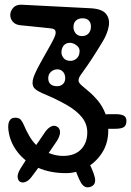

<svg xmlns="http://www.w3.org/2000/svg" viewBox="-20 -722 556 814"><path d="M260 12Q192 12 141 -11Q90 -34 58.5 -72.2Q27 -110.5 18 -156Q11.5 -188.5 18.2 -205.8Q25 -223 45 -223Q61 -223 68.8 -213.5Q76.5 -204 83.5 -186.8Q90.5 -169.5 104 -146Q129 -102.5 168.2 -81.8Q207.5 -61 248 -61Q296 -61 323 -88.2Q350 -115.5 350 -161Q350 -196 328 -224Q306 -252 263.2 -276.8Q220.5 -301.5 159 -327Q139.5 -335.5 128.8 -345Q118 -354.5 118 -371Q118 -380.5 121.8 -392.8Q125.5 -405 136.2 -426.5Q147 -448 168 -485Q184.5 -514 195 -533Q205.5 -552 210.8 -564Q216 -576 216 -583Q216 -593 210.5 -597Q205 -601 193 -602Q181 -603.5 164.8 -605Q148.5 -606.5 130.8 -608.5Q113 -610.5 96 -612Q79 -613.5 66 -615Q44.5 -617.5 34 -630.2Q23.5 -643 23.5 -658Q23.5 -675 36 -689Q48.5 -703 72 -702Q120.5 -699.5 169.2 -697Q218 -694.5 266.8 -692Q315.5 -689.5 364 -687Q412.5 -684.5 429.5 -663.2Q446.5 -642 441 -610.8Q435.5 -579.5 416 -547Q395 -512 371.8 -476.2Q348.5 -440.5 324 -407Q319 -400 316 -393.8Q313 -387.5 313 -380Q313 -371.5 325.8 -360.2Q338.5 -349 357.2 -333.5Q376 -318 394.8 -295.5Q413.5 -273 426.2 -242Q439 -211 439 -169Q439 -115 412.8 -74.2Q386.5 -33.5 345.5 -10.8Q304.5 12 260 12ZM367 -58Q367 -58 367 -58Q367 -58 367 -58Q367 -58 367 -58Q367 -58 367 -58Q367 -58 367 -58Q367 -58 367 -58Q367 -58 367 -58Q367 -58 367 -58ZM76 -99Q76 -99 76 -99Q76 -99 76 -99Q76 -99 76 -99Q76 -99 76 -99Q76 -99 76 -99Q76 -99 76 -99Q76 -99 76 -99Q76 -99 76 -99ZM223 -28Q223 -28 223 -28Q223 -28 223 -28Q223 -28 223 -28Q223 -28 223 -28Q223 -28 223 -28Q223 -28 223 -28Q223 -28 223 -28Q223 -28 223 -28ZM222.5 -356.5Q237 -356.5 246.8 -365.8Q256.5 -375 256.5 -390Q256.5 -407.5 247 -417.8Q237.5 -428 223 -428Q208 -428 196.2 -417.8Q184.5 -407.5 184.5 -390.5Q184.5 -374 194.2 -365.2Q204 -356.5 222.5 -356.5ZM278.5 -464Q294 -464 305.8 -475Q317.5 -486 317.5 -506Q317.5 -520.5 303.5 -530.5Q289.5 -540.5 277 -540.5Q259.5 -540.5 250 -529Q240.5 -517.5 240.5 -499.5Q240.5 -487 250 -475.5Q259.5 -464 278.5 -464ZM327.5 -569Q345 -569 355.2 -580Q365.5 -591 365.5 -609.5Q365.5 -625.5 356.5 -635Q347.5 -644.5 330 -644.5Q313 -644.5 302.2 -635Q291.5 -625.5 291.5 -606.5Q291.5 -592 301 -580.5Q310.5 -569 327.5 -569ZM89 -657Q89 -657 89 -657Q89 -657 89 -657Q89 -657 89 -657Q89 -657 89 -657Q89 -657 89 -657Q89 -657 89 -657Q89 -657 89 -657Q89 -657 89 -657ZM175 -657Q175 -648 172 -643Q169 -638 162.5 -636Q156 -634 145 -633Q131.5 -631.5 124.2 -632.5Q117 -633.5 113.5 -638.8Q110 -644 108 -654ZM339 -67Q374.5 -2 381.8 29.5Q389 61 364 70Q338.5 79 322.8 51.8Q307 24.5 286 -43ZM376 -233Q395 -235.5 410.2 -236.5Q425.5 -237.5 440 -237.8Q454.5 -238 471 -238Q491.5 -238 503.8 -232.2Q516 -226.5 516 -209Q516 -191 505.5 -183.5Q495 -176 468 -176Q454 -176 440.5 -176Q427 -176 412 -176Q397 -176 378 -176Q368.5 -176 361.2 -184Q354 -192 352 -201Q350 -211.5 356.8 -221.5Q363.5 -231.5 376 -233ZM66 -6Q91.5 -48 118.2 -85.5Q145 -123 171 -162Q182.5 -178.5 196.2 -185.5Q210 -192.5 222 -185Q235 -177.5 234.5 -160.5Q234 -143.5 219 -121Q195 -85 167.5 -45.8Q140 -6.5 113 29Q101 44.5 87.8 49.5Q74.5 54.5 64 48Q56 42.5 54.8 28.8Q53.5 15 66 -6ZM108 -654Q102.5 -659.5 106 -665.2Q109.5 -671 118.2 -675.2Q127 -679.5 136 -680Q148.5 -681.5 157.2 -679.5Q166 -677.5 170.5 -672.2Q175 -667 175 -657Z"/></svg>

Font: Kablammo
Style: Regular
Weight: 400
Designer: Travis Kochel, Lizy Gershenzon, Daria Petrova, Ethan Cohen
Foundry: Vectro Type Foundry
Version: Version 1.002